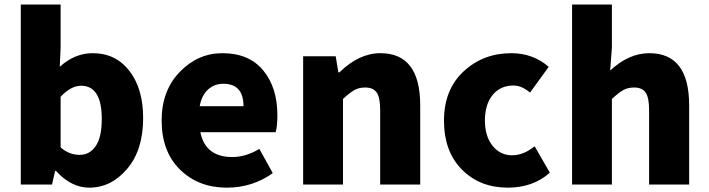

<svg xmlns="http://www.w3.org/2000/svg" viewBox="-20 -819 3144 852"><path d="M376 13.7Q295.9 13.7 228.5 -60.5H224.6L210.9 0H72.3V-798.8H249V-607.4L245.1 -522.5Q311.5 -583 391.6 -583Q493.2 -583 554.2 -504.4Q615.2 -425.8 615.2 -294.9Q615.2 -153.3 544.4 -69.8Q473.6 13.7 376 13.7ZM334 -131.8Q377.9 -131.8 404.8 -170.9Q431.6 -210 431.6 -291Q431.6 -438.5 339.8 -438.5Q294.9 -438.5 249 -389.6V-165Q286.1 -131.8 334 -131.8Z M986.3 13.7Q860.4 13.7 778.8 -66.4Q697.3 -146.5 697.3 -284.2Q697.3 -417 777.8 -500Q858.4 -583 966.8 -583Q1085 -583 1147.9 -506.8Q1210.9 -430.7 1210.9 -307.6Q1210.9 -257.8 1203.1 -232.4H869.1Q891.6 -122.1 1010.7 -122.1Q1070.3 -122.1 1130.9 -158.2L1190.4 -50.8Q1100.6 13.7 986.3 13.7ZM866.2 -347.7H1060.5Q1060.5 -447.3 970.7 -447.3Q931.6 -447.3 903.3 -421.9Q875 -396.5 866.2 -347.7Z M1325.2 0V-569.3H1469.7L1481.4 -498H1486.3Q1573.2 -583 1668 -583Q1844.7 -583 1844.7 -351.6V0H1667V-330.1Q1667 -386.7 1651.4 -408.7Q1635.7 -430.7 1600.6 -430.7Q1572.3 -430.7 1551.8 -418.9Q1531.2 -407.2 1502 -379.9V0Z M2233.4 13.7Q2109.4 13.7 2029.8 -66.4Q1950.2 -146.5 1950.2 -284.2Q1950.2 -420.9 2037.1 -502Q2124 -583 2249 -583Q2344.7 -583 2415 -522.5L2332 -408.2Q2294.9 -439.5 2258.8 -439.5Q2200.2 -439.5 2166 -397.5Q2131.8 -355.5 2131.8 -284.2Q2131.8 -214.8 2165.5 -172.4Q2199.2 -129.9 2252.9 -129.9Q2302.7 -129.9 2352.5 -169.9L2419.9 -52.7Q2345.7 13.7 2233.4 13.7Z M2518.6 0V-798.8H2695.3V-607.4L2687.5 -505.9Q2770.5 -583 2861.3 -583Q3038.1 -583 3038.1 -351.6V0H2860.4V-330.1Q2860.4 -386.7 2844.7 -408.7Q2829.1 -430.7 2793.9 -430.7Q2765.6 -430.7 2745.1 -418.9Q2724.6 -407.2 2695.3 -379.9V0Z"/></svg>

Font: Gen Shin Gothic Heavy
Style: Bold
Weight: 900
Designer: [Source Han Sans]
Ryoko NISHIZUKA  (kana & ideographs); Paul D. Hunt (Latin, Greek & Cyrillic); Wenlong ZHANG  (bopomofo
Version: Version 1.002.20150607